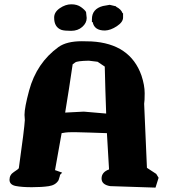

<svg xmlns="http://www.w3.org/2000/svg" viewBox="-20 -857 772 876"><path d="M375.5 -774.4Q375.5 -752 355.2 -734.1Q335 -716.3 304.2 -716.3Q273.4 -716.3 260.3 -720.7Q227.1 -732.9 227.1 -775.9Q227.1 -776.4 227.1 -777.3Q227.1 -801.8 252.9 -819.6Q278.8 -837.4 305.4 -837.4Q332 -837.4 349.6 -824.7Q367.2 -812 372.6 -802.2L375.5 -775.4ZM458 -717.8Q410.2 -717.8 402.8 -756.3H399.4V-769.5Q399.4 -816.4 449.7 -829.6L480.5 -835L509.8 -828.1V-826.2Q532.7 -814.9 539.1 -796.9H541.5V-776.9Q541.5 -756.3 513.2 -737.5Q484.9 -718.8 459.5 -717.8ZM443.4 -42.5Q443.4 -71.8 477.5 -84Q472.2 -167 467.8 -249.5Q433.6 -250.5 388.2 -252.2Q342.8 -253.9 324.2 -253.9H312.5Q289.1 -253.9 279.3 -252.4Q265.6 -250 261.2 -249.5Q246.6 -165.5 231 -80.6H231.9L263.7 -69.3L252.9 -58.1L253.9 -56.6L247.1 -34.7Q233.9 -12.2 202.4 -7.6Q170.9 -2.9 125 -2.9Q79.1 -2.9 51.3 -8.5Q23.4 -14.2 23.4 -36.9Q23.4 -59.6 43.5 -72.3Q63.5 -85 65.9 -89.8Q91.3 -270.5 93.3 -309.1L91.8 -333Q91.8 -365.7 112.8 -443.8Q147 -570.3 247.1 -642.6Q284.2 -668.9 353.5 -668.9Q370.1 -668.9 396.5 -668Q574.2 -658.2 625.5 -512.2Q640.1 -467.8 640.1 -431.9Q640.1 -396 637.7 -383.3L650.4 -91.3L692.9 -63.5L703.6 -45.9L689.5 -1L482.4 -7.8Q443.4 -14.6 443.4 -42.5ZM425.3 -575.2 385.3 -580.1Q332 -579.1 323 -572Q314 -564.9 311.5 -563.5Q295.4 -452.6 277.3 -343.3L362.3 -347.7Q415 -342.8 464.4 -338.9Q460.4 -445.8 458 -553.2Z"/></svg>

Font: Drukaatie burti
Style: Heavy
Weight: 800
Version: Version 0.14